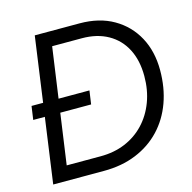

<svg xmlns="http://www.w3.org/2000/svg" viewBox="-108 -853 961 961"><g transform="rotate(-15 372.5 -372.5)"><path d="M38 -338 48 -408H348L338 -338ZM51 0 155 -745H387Q489 -745 562.5 -702.5Q636 -660 676 -586Q716 -512 716 -415Q716 -324 688.5 -248Q661 -172 608.5 -116.5Q556 -61 481.5 -30.5Q407 0 314 0ZM141 -75H317Q387 -75 444.5 -99Q502 -123 544 -167.5Q586 -212 609 -273Q632 -334 632 -407Q632 -488 601.5 -547Q571 -606 514 -638Q457 -670 379 -670H225Z"/></g></svg>

Font: Plus Jakarta Sans
Style: Italic
Weight: 400
Italic angle: -8°
Designer: Gumpita Rahayu
Foundry: Tokotype
Version: Version 2.006